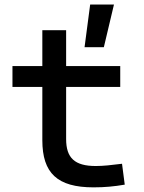

<svg xmlns="http://www.w3.org/2000/svg" viewBox="-20 -805 626 835"><path d="M386.7 9.8C435.5 9.8 476.6 5.9 522.5 -2L510.7 -92.8C463.9 -86.9 428.7 -83 396.5 -83C304.7 -83 267.6 -118.2 267.6 -200.2V-426.8H502.9V-517.6H267.6V-673.8H164.1V-517.6H34.2V-426.8H164.1V-195.3C164.1 -51.8 229.5 9.8 386.7 9.8ZM347.7 -599.6H431.6L475.6 -785.2H372.1Z"/></svg>

Font: Cascadia Code PL
Style: Regular
Weight: 400
Monospace: yes
Designer: Aaron Bell
Foundry: Saja Typeworks
Version: Version 2404.023